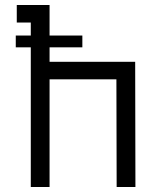

<svg xmlns="http://www.w3.org/2000/svg" viewBox="-20 -747 640 767"><path d="M178 -500H520L521 0H446L445 -430H178V0H103V-558H43V-605H103V-657H47V-727H178V-605H309V-558H178Z"/></svg>

Font: Orbit
Style: Regular
Weight: 400
Designer: Sooun Cho
Foundry: JAMO
Version: Version 1.000; ttfautohint (v1.8.4.7-5d5b);gftools[0.9.29]